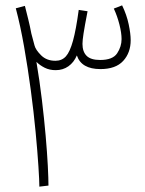

<svg xmlns="http://www.w3.org/2000/svg" viewBox="-20 -696 540 717"><path d="M161 -3 127 1Q127 -20 123.5 -74.5Q120 -129 113 -203Q106 -277 95 -359.5Q84 -442 70 -521.5Q56 -601 39 -665L73 -674Q79 -650 85.5 -624Q92 -598 97 -571L109 -526Q113 -510 133.5 -489.5Q154 -469 187 -469Q211 -469 226 -485.5Q241 -502 252.5 -543.5Q264 -585 274 -659L307 -654Q296 -597 292 -571Q288 -545 288 -532Q288 -503 303.5 -487.5Q319 -472 354 -472Q401 -472 417.5 -497Q434 -522 434 -550Q434 -573 426 -604.5Q418 -636 405 -664L436 -676Q453 -641 460.5 -605.5Q468 -570 468 -546Q468 -499 440 -468.5Q412 -438 355 -438Q284 -438 267 -489Q256 -463 235.5 -448.5Q215 -434 188 -434Q165 -434 147 -443Q129 -452 116 -465Q128 -394 136.5 -323Q145 -252 150.5 -189Q156 -126 158.5 -77.5Q161 -29 161 -3Z"/></svg>

Font: Noto Sans Arabic UI SmCn XLt
Style: Regular
Weight: 200
Width: 4
Designer: Monotype Design Team, Nadine Chahine and Nizar Qandah
Foundry: Monotype Imaging Inc.
Version: Version 2.010; ttfautohint (v1.8.4.7-5d5b)